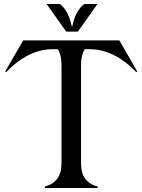

<svg xmlns="http://www.w3.org/2000/svg" viewBox="-20 -939 711 959"><path d="M212.9 -918.9H278.8Q321.8 -888.2 339.8 -802.7Q357.9 -888.2 400.9 -918.9H466.8L369.1 -781.2H310.5ZM204.1 0V-7.3Q287.1 -29.3 287.1 -122.1V-615.2Q287.1 -665 268.6 -693.4H246.1Q121.1 -693.4 12.2 -580.1H4.9L95.7 -737.3H576.2L666.5 -580.1H659.2Q549.8 -693.4 425.8 -693.4H403.3Q384.8 -665 384.8 -615.2V-122.1Q384.8 -28.8 467.8 -7.3V0Z"/></svg>

Font: Modern Antiqua
Style: Book
Weight: 400
Designer: Wojciech Kalinowski "wmk69" (wmk69@o2.pl)
Foundry: Wojciech Kalinowski "wmk69" (wmk69@o2.pl)
Version: Version 3.1.0; 2021-05-28